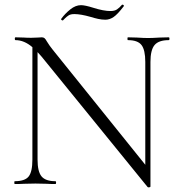

<svg xmlns="http://www.w3.org/2000/svg" viewBox="-20 -784 765 818"><path d="M699 -613Q656 -613 638.5 -592Q621 -571 621 -520V11Q621 13 616 14Q611 15 609 13L157 -543L140 -562V-104Q140 -53 157 -32.5Q174 -12 216 -12Q219 -12 219 -6Q219 0 216 0Q192 0 179 -1L131 -2L82 -1Q69 0 43 0Q41 0 41 -6Q41 -12 43 -12Q86 -12 102 -32Q118 -52 118 -104V-583Q83 -613 46 -613Q43 -613 43 -619Q43 -625 46 -625L82 -624Q93 -623 113 -623Q130 -623 141 -624Q152 -625 158 -625Q165 -625 169.5 -621.5Q174 -618 180 -607Q191 -589 204 -573L599 -82V-520Q599 -571 583 -592Q567 -613 525 -613Q523 -613 523 -619Q523 -625 525 -625L563 -624Q593 -622 611 -622Q628 -622 660 -624L699 -625Q702 -625 702 -619Q702 -613 699 -613ZM500 -764H502Q505 -764 507 -761.5Q509 -759 507 -757Q481 -723 464 -711.5Q447 -700 429 -700Q414 -700 398 -703.5Q382 -707 366 -712Q324 -724 297 -724Q281 -724 272.5 -718.5Q264 -713 257.5 -706.5Q251 -700 248 -697H247Q244 -697 241.5 -699.5Q239 -702 241 -704Q257 -726 279.5 -744Q302 -762 325 -762Q342 -762 377 -751Q421 -737 451 -737Q468 -737 478.5 -744Q489 -751 500 -764Z"/></svg>

Font: Cormorant Infant Light
Style: Regular
Weight: 300
Designer: Christian Thalmann (Catharsis Fonts)
Version: Version 3.000